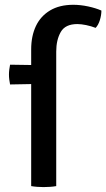

<svg xmlns="http://www.w3.org/2000/svg" viewBox="-20 -758 433 782"><path d="M156 -492.5 155 -416.5 21 -414Q19 -423 17.8 -433.8Q16.5 -444.5 16.5 -454Q16.5 -464 17.8 -474.5Q19 -485 21 -494.5ZM107 -557Q107 -611 126.2 -651.8Q145.5 -692.5 184 -715.5Q222.5 -738.5 278.5 -738.5Q307.5 -738.5 339 -731.8Q370.5 -725 393 -715Q393 -696.5 386.8 -676.2Q380.5 -656 369.5 -644.5Q351.5 -651.5 331 -655.8Q310.5 -660 295 -660Q246 -660 227.5 -627.8Q209 -595.5 209 -548V0Q198 2 184 3Q170 4 157.5 4Q145.5 4 132 3Q118.5 2 107 0Z"/></svg>

Font: Signika
Style: Regular
Weight: 400
Designer: Anna Giedry
Foundry: Anna Giedry
Version: Version 2.001